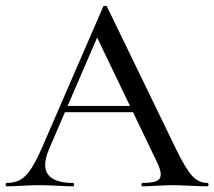

<svg xmlns="http://www.w3.org/2000/svg" viewBox="-25 -656 754 676"><path d="M199 -283H471L478 -261H187ZM704 0Q685 0 645 -2Q603 -4 585 -4Q562 -4 528 -2Q494 0 477 0Q473 0 473 -6Q473 -12 477 -12Q511 -12 526 -18.5Q541 -25 541 -42Q541 -59 526 -89L311 -536L343 -584L148 -132Q134 -98 134 -76Q134 -44 159 -28Q184 -12 231 -12Q236 -12 236 -6Q236 0 231 0Q213 0 179 -2Q141 -4 113 -4Q87 -4 51 -2Q19 0 -1 0Q-5 0 -5 -6Q-5 -12 -1 -12Q27 -12 46.5 -23Q66 -34 84 -61Q102 -88 125 -141L338 -632Q339 -635 345 -635.5Q351 -636 352 -632L592 -137Q627 -64 650.5 -38Q674 -12 704 -12Q709 -12 709 -6Q709 0 704 0Z"/></svg>

Font: Cormorant Infant Medium
Style: Regular
Weight: 500
Designer: Christian Thalmann (Catharsis Fonts)
Foundry: Catharsis Fonts
Version: Version 4.000